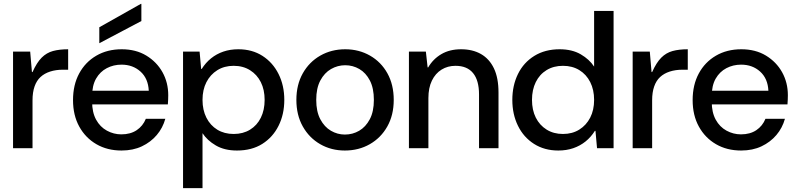

<svg xmlns="http://www.w3.org/2000/svg" viewBox="-20 -761 4091 986"><path d="M47 0V-496H135L144 -391H147Q169 -440 194 -465Q219 -490 252 -499Q285 -508 330 -508V-403H303Q267 -403 237.5 -393.5Q208 -384 188 -365.5Q168 -347 157.5 -317Q147 -287 147 -246V0Z M604 12Q531 12 475 -20.5Q419 -53 387 -111Q355 -169 355 -247Q355 -325 386.5 -383.5Q418 -442 474.5 -475Q531 -508 605 -508Q678 -508 731.5 -475.5Q785 -443 814.5 -390Q844 -337 844 -272Q844 -262 843.5 -250Q843 -238 842 -225H428V-295H744Q741 -358 701.5 -393.5Q662 -429 604 -429Q563 -429 528.5 -411Q494 -393 473.5 -357.5Q453 -322 453 -267V-239Q453 -184 473.5 -146.5Q494 -109 529 -90Q564 -71 603 -71Q650 -71 682 -92.5Q714 -114 729 -151H829Q816 -104 785 -67.5Q754 -31 708.5 -9.5Q663 12 604 12ZM490 -539V-621L703 -741H706V-653Z M920 205V-496H1005L1013 -407H1016Q1036 -439 1064 -461.5Q1092 -484 1127 -496Q1162 -508 1204 -508Q1275 -508 1328 -474Q1381 -440 1410.5 -381Q1440 -322 1440 -248Q1440 -174 1410.5 -115Q1381 -56 1327 -22Q1273 12 1197 12Q1133 12 1088.5 -14Q1044 -40 1020 -77V205ZM1180 -73Q1228 -73 1264 -95Q1300 -117 1319.5 -156.5Q1339 -196 1339 -248Q1339 -300 1319.5 -339Q1300 -378 1264 -400.5Q1228 -423 1180 -423Q1132 -423 1096 -400.5Q1060 -378 1040 -339Q1020 -300 1020 -248Q1020 -196 1040 -156.5Q1060 -117 1096 -95Q1132 -73 1180 -73Z M1751 12Q1681 12 1624.5 -20.5Q1568 -53 1535 -111.5Q1502 -170 1502 -248Q1502 -326 1535 -384.5Q1568 -443 1625 -475.5Q1682 -508 1753 -508Q1823 -508 1880 -475.5Q1937 -443 1969.5 -384.5Q2002 -326 2002 -248Q2002 -170 1969 -111.5Q1936 -53 1879 -20.5Q1822 12 1751 12ZM1751 -70Q1791 -70 1824.5 -89.5Q1858 -109 1879 -148.5Q1900 -188 1900 -248Q1900 -308 1879.5 -347.5Q1859 -387 1825.5 -406.5Q1792 -426 1753 -426Q1714 -426 1680 -406.5Q1646 -387 1625 -347.5Q1604 -308 1604 -248Q1604 -188 1625 -148.5Q1646 -109 1679.5 -89.5Q1713 -70 1751 -70Z M2080 0V-496H2167L2176 -415H2179Q2204 -458 2246.5 -483Q2289 -508 2348 -508Q2407 -508 2450 -483.5Q2493 -459 2516.5 -410Q2540 -361 2540 -286V0H2440V-276Q2440 -348 2409.5 -385.5Q2379 -423 2319 -423Q2279 -423 2247.5 -403.5Q2216 -384 2198 -347Q2180 -310 2180 -257V0Z M2847 12Q2776 12 2722.5 -22Q2669 -56 2640 -115Q2611 -174 2611 -248Q2611 -322 2640 -381Q2669 -440 2724 -474Q2779 -508 2854 -508Q2918 -508 2962.5 -482Q3007 -456 3031 -419V-705H3131V0H3046L3038 -89H3035Q3015 -57 2987 -34.5Q2959 -12 2924 0Q2889 12 2847 12ZM2871 -73Q2919 -73 2955 -95.5Q2991 -118 3011 -157Q3031 -196 3031 -248Q3031 -300 3011 -339.5Q2991 -379 2955 -401Q2919 -423 2871 -423Q2823 -423 2787 -401Q2751 -379 2731.5 -339.5Q2712 -300 2712 -248Q2712 -196 2731.5 -157Q2751 -118 2787 -95.5Q2823 -73 2871 -73Z M3229 0V-496H3317L3326 -391H3329Q3351 -440 3376 -465Q3401 -490 3434 -499Q3467 -508 3512 -508V-403H3485Q3449 -403 3419.5 -393.5Q3390 -384 3370 -365.5Q3350 -347 3339.5 -317Q3329 -287 3329 -246V0Z M3786 12Q3713 12 3657 -20.5Q3601 -53 3569 -111Q3537 -169 3537 -247Q3537 -325 3568.5 -383.5Q3600 -442 3656.5 -475Q3713 -508 3787 -508Q3860 -508 3913.5 -475.5Q3967 -443 3996.5 -390Q4026 -337 4026 -272Q4026 -262 4025.5 -250Q4025 -238 4024 -225H3610V-295H3926Q3923 -358 3883.5 -393.5Q3844 -429 3786 -429Q3745 -429 3710.5 -411Q3676 -393 3655.5 -357.5Q3635 -322 3635 -267V-239Q3635 -184 3655.5 -146.5Q3676 -109 3711 -90Q3746 -71 3785 -71Q3832 -71 3864 -92.5Q3896 -114 3911 -151H4011Q3998 -104 3967 -67.5Q3936 -31 3890.5 -9.5Q3845 12 3786 12Z"/></svg>

Font: DM Sans 36pt Medium
Style: Regular
Weight: 500
Designer: Colophon Foundry, Jonny Pinhorn
Foundry: Colophon Foundry
Version: Version 4.004;gftools[0.9.30]